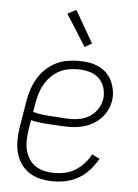

<svg xmlns="http://www.w3.org/2000/svg" viewBox="-54 -792 607 842"><g transform="rotate(5 250.0 -371.0)"><path d="M213 8Q184 8 156.5 2Q129 -4 106.5 -18.5Q84 -33 69 -55Q54 -77 47 -103.5Q40 -130 40.5 -158.5Q41 -187 45 -215L65 -335Q69 -360 77.5 -385Q86 -410 99.5 -433Q113 -456 132.5 -475Q152 -494 176.5 -506.5Q201 -519 226.5 -523.5Q252 -528 276 -528Q300 -528 323 -524.5Q346 -521 366 -511.5Q386 -502 401.5 -487Q417 -472 426 -452Q435 -432 438.5 -409Q442 -386 438 -363Q433 -334 415.5 -308Q398 -282 372 -265.5Q346 -249 317 -242.5Q288 -236 259 -236Q238 -236 216.5 -237.5Q195 -239 174.5 -240Q154 -241 132.5 -243.5Q111 -246 92 -251L85 -209Q82 -187 81 -164Q80 -141 85 -120Q90 -99 101 -81Q112 -63 129.5 -51Q147 -39 169 -34Q191 -29 213 -29Q237 -29 260.5 -34Q284 -39 305 -52Q326 -65 343.5 -84Q361 -103 372 -125L406 -108Q391 -82 371 -59Q351 -36 325 -20.5Q299 -5 270 1.5Q241 8 213 8ZM266 -271Q287 -271 309 -276Q331 -281 350.5 -294Q370 -307 382.5 -327Q395 -347 399 -368Q403 -395 395.5 -419.5Q388 -444 370.5 -461Q353 -478 328 -484.5Q303 -491 277 -491Q256 -491 235 -487Q214 -483 194.5 -472.5Q175 -462 159 -445.5Q143 -429 132 -410Q121 -391 115 -370.5Q109 -350 105 -329L98 -288Q117 -282 138.5 -279.5Q160 -277 181 -276Q202 -275 223.5 -273Q245 -271 266 -271ZM298 -591 210 -730 248 -750 329 -609Z"/></g></svg>

Font: Iosevka Curly Slab Extralight
Style: Italic
Weight: 200
Italic angle: -9°
Monospace: yes
Designer: Belleve Invis
Foundry: Belleve Invis
Version: Version 22.1.2; ttfautohint (v1.8.4)